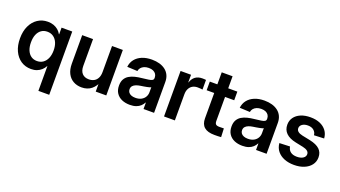

<svg xmlns="http://www.w3.org/2000/svg" viewBox="-67 -1265 3666 2072"><g transform="rotate(20 1766.0 -228.5)"><path d="M538.1 204.1H413.6V-79.6H411.6Q396.5 -52.2 374.5 -32.2Q352.5 -12.2 323.2 -1Q293.9 10.3 257.3 10.3Q190.4 10.3 140.1 -23.4Q89.8 -57.1 61.5 -118.2Q33.2 -179.2 33.2 -261.2Q33.2 -343.3 61.8 -404.1Q90.3 -464.8 140.9 -498.5Q191.4 -532.2 256.3 -532.2Q293.5 -532.2 323.2 -521.5Q353 -510.7 375.7 -491.5Q398.4 -472.2 412.6 -446.3H415.5V-522.5H538.1ZM287.6 -92.8Q328.1 -92.8 357.7 -113.8Q387.2 -134.8 403.3 -172.6Q419.4 -210.4 419.4 -261.2Q419.4 -312.5 403.3 -350.1Q387.2 -387.7 357.7 -408.4Q328.1 -429.2 287.6 -429.2Q248.5 -429.2 219.7 -409.2Q190.9 -389.2 175 -351.8Q159.2 -314.5 159.2 -261.2Q159.2 -208.5 175 -170.9Q190.9 -133.3 219.7 -113Q248.5 -92.8 287.6 -92.8Z M836.9 9.8Q782.7 9.8 741 -13.9Q699.2 -37.6 675.8 -83.3Q652.3 -128.9 652.3 -194.8V-522.5H776.9V-214.4Q776.9 -158.2 804.4 -128.4Q832 -98.6 881.3 -98.6Q914.1 -98.6 939.7 -112.1Q965.3 -125.5 980.2 -153.6Q995.1 -181.6 995.1 -224.6V-522.5H1119.1V0H998L997.6 -131.8H1018.6Q994.1 -63 949 -26.6Q903.8 9.8 836.9 9.8Z M1390.6 8.8Q1338.9 8.8 1298.6 -8.8Q1258.3 -26.4 1234.9 -61.3Q1211.4 -96.2 1211.4 -147.9Q1211.4 -192.4 1228 -221.4Q1244.6 -250.5 1273.2 -267.8Q1301.8 -285.2 1338.6 -294.2Q1375.5 -303.2 1415 -307.1Q1462.9 -312.5 1491.2 -316.7Q1519.5 -320.8 1532.2 -329.1Q1544.9 -337.4 1544.9 -355V-358.4Q1544.9 -381.8 1533.7 -399.2Q1522.5 -416.5 1501.5 -426.3Q1480.5 -436 1450.2 -436Q1419.9 -436 1397.2 -426.3Q1374.5 -416.5 1360.8 -399.9Q1347.2 -383.3 1344.2 -362.3L1226.1 -367.7Q1231.9 -418.5 1261 -455.1Q1290 -491.7 1338.9 -512Q1387.7 -532.2 1452.1 -532.2Q1500 -532.2 1539.6 -520.8Q1579.1 -509.3 1607.9 -486.8Q1636.7 -464.4 1652.3 -431.2Q1668 -397.9 1668 -354.5V0H1546.9V-73.2H1543.9Q1532.2 -50.3 1512.2 -31.5Q1492.2 -12.7 1462.4 -2Q1432.6 8.8 1390.6 8.8ZM1421.4 -83Q1461.4 -83 1489 -97.9Q1516.6 -112.8 1531 -137.5Q1545.4 -162.1 1545.4 -191.9V-250Q1539.6 -245.6 1527.6 -242.2Q1515.6 -238.8 1499.5 -235.6Q1483.4 -232.4 1465.6 -229.5Q1447.8 -226.6 1430.2 -224.1Q1403.3 -220.2 1381.1 -211.7Q1358.9 -203.1 1345.5 -188Q1332 -172.9 1332 -148.9Q1332 -128.4 1343.3 -113.5Q1354.5 -98.6 1374.5 -90.8Q1394.5 -83 1421.4 -83Z M1782.2 0V-522.5H1902.3V-435.5H1904.8Q1918.9 -480.5 1950.7 -504.2Q1982.4 -527.8 2032.2 -527.8Q2043.9 -527.8 2054.9 -527.1Q2065.9 -526.4 2073.2 -525.4V-414.6Q2066.4 -416 2049.6 -417.5Q2032.7 -418.9 2015.1 -418.9Q1984.4 -418.9 1959.7 -405.3Q1935.1 -391.6 1920.9 -364.7Q1906.7 -337.9 1906.7 -298.3V0Z M2434.1 -522.5V-423.3H2117.7V-522.5ZM2204.6 -660.6H2329.1V-148.9Q2329.1 -121.1 2340.6 -109.9Q2352.1 -98.6 2381.8 -98.6Q2393.1 -98.6 2408.2 -99.1Q2423.3 -99.6 2433.1 -99.6L2437.5 -1Q2422.9 0.5 2401.9 1Q2380.9 1.5 2360.8 1.5Q2281.7 1.5 2243.2 -32Q2204.6 -65.4 2204.6 -132.8Z M2682.6 8.8Q2630.9 8.8 2590.6 -8.8Q2550.3 -26.4 2526.9 -61.3Q2503.4 -96.2 2503.4 -147.9Q2503.4 -192.4 2520 -221.4Q2536.6 -250.5 2565.2 -267.8Q2593.8 -285.2 2630.6 -294.2Q2667.5 -303.2 2707 -307.1Q2754.9 -312.5 2783.2 -316.7Q2811.5 -320.8 2824.2 -329.1Q2836.9 -337.4 2836.9 -355V-358.4Q2836.9 -381.8 2825.7 -399.2Q2814.5 -416.5 2793.5 -426.3Q2772.5 -436 2742.2 -436Q2711.9 -436 2689.2 -426.3Q2666.5 -416.5 2652.8 -399.9Q2639.2 -383.3 2636.2 -362.3L2518.1 -367.7Q2523.9 -418.5 2553 -455.1Q2582 -491.7 2630.9 -512Q2679.7 -532.2 2744.1 -532.2Q2792 -532.2 2831.5 -520.8Q2871.1 -509.3 2899.9 -486.8Q2928.7 -464.4 2944.3 -431.2Q2960 -397.9 2960 -354.5V0H2838.9V-73.2H2835.9Q2824.2 -50.3 2804.2 -31.5Q2784.2 -12.7 2754.4 -2Q2724.6 8.8 2682.6 8.8ZM2713.4 -83Q2753.4 -83 2781 -97.9Q2808.6 -112.8 2823 -137.5Q2837.4 -162.1 2837.4 -191.9V-250Q2831.5 -245.6 2819.6 -242.2Q2807.6 -238.8 2791.5 -235.6Q2775.4 -232.4 2757.6 -229.5Q2739.7 -226.6 2722.2 -224.1Q2695.3 -220.2 2673.1 -211.7Q2650.9 -203.1 2637.5 -188Q2624 -172.9 2624 -148.9Q2624 -128.4 2635.3 -113.5Q2646.5 -98.6 2666.5 -90.8Q2686.5 -83 2713.4 -83Z M3277.8 12.2Q3214.8 12.2 3165.5 -7.3Q3116.2 -26.9 3085.7 -64.2Q3055.2 -101.6 3049.8 -155.8L3170.9 -160.6Q3176.8 -122.6 3203.6 -102.1Q3230.5 -81.5 3276.9 -81.5Q3321.8 -81.5 3347.9 -99.4Q3374 -117.2 3374 -144.5Q3374 -168 3355.2 -182.4Q3336.4 -196.8 3302.7 -204.1L3213.4 -222.7Q3139.2 -238.3 3100.8 -275.9Q3062.5 -313.5 3062.5 -372.6Q3062.5 -420.4 3088.6 -456.5Q3114.7 -492.7 3162.1 -512.7Q3209.5 -532.7 3272.9 -532.7Q3335.4 -532.7 3382.3 -512.5Q3429.2 -492.2 3456.5 -455.3Q3483.9 -418.5 3487.3 -367.7L3372.1 -362.8Q3369.6 -396 3344 -418Q3318.4 -439.9 3275.9 -439.9Q3235.4 -439.9 3210.9 -421.9Q3186.5 -403.8 3186.5 -377Q3186.5 -354 3204.6 -339.1Q3222.7 -324.2 3256.8 -316.9L3349.6 -297.9Q3426.8 -281.2 3463.4 -246.3Q3500 -211.4 3500 -154.8Q3500 -104 3471.4 -66.7Q3442.9 -29.3 3392.8 -8.5Q3342.8 12.2 3277.8 12.2Z"/></g></svg>

Font: Inter 28pt SemiBold
Style: Regular
Weight: 600
Designer: Rasmus Andersson
Foundry: rsms
Version: Version 4.001;git-66647c0bb